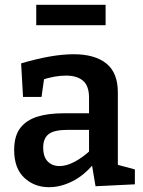

<svg xmlns="http://www.w3.org/2000/svg" viewBox="-20 -769 597 800"><path d="M471 -63 453 -87 542 -63V-1L378 7L362 -89L370 -86Q329 -37 280.5 -13Q232 11 184 11Q123 11 81 -28.5Q39 -68 39 -144Q39 -202 64 -235Q89 -268 134.5 -282.5Q180 -297 245 -297H360L351 -286V-362Q351 -411 326 -432.5Q301 -454 255 -454Q232 -454 206.5 -449.5Q181 -445 151 -435L165 -450L153 -365H76L68 -505Q133 -524 187 -533.5Q241 -543 287 -543Q375 -543 423 -504.5Q471 -466 471 -384ZM160 -155Q160 -115 179 -96Q198 -77 228 -77Q257 -77 291 -95Q325 -113 357 -143L351 -119V-238L360 -228H264Q205 -228 182.5 -210Q160 -192 160 -155ZM420 -749V-664H131V-749Z"/></svg>

Font: Bitter Thin SemiBold
Style: Regular
Weight: 600
Version: Version 2.002